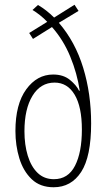

<svg xmlns="http://www.w3.org/2000/svg" viewBox="-20 -779 449 809"><path d="M140 -758Q176 -737 208 -705L294 -759L311 -733L228 -683Q297 -603 330.5 -493.5Q364 -384 364 -259Q364 -119 322 -54.5Q280 10 206 10Q149 10 113.5 -24Q78 -58 61.5 -112Q45 -166 45 -227Q45 -340 90.5 -402.5Q136 -465 204 -465Q247 -465 274.5 -442.5Q302 -420 313 -397H316Q305 -470 276 -540.5Q247 -611 199 -665L119 -615L103 -640L179 -687Q165 -702 148.5 -715Q132 -728 117 -737ZM210 -431Q151 -431 117 -375.5Q83 -320 83 -226Q83 -169 97 -123Q111 -77 138.5 -50.5Q166 -24 207 -24Q267 -24 296 -80.5Q325 -137 325 -233Q325 -329 294.5 -380Q264 -431 210 -431Z"/></svg>

Font: Noto Sans Lao ExtraCondensed ExtraLight
Style: Regular
Weight: 200
Width: 2
Designer: Monotype Design Team
Foundry: Monotype Imaging Inc.
Version: Version 2.003; ttfautohint (v1.8.4.7-5d5b)